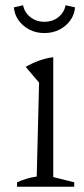

<svg xmlns="http://www.w3.org/2000/svg" viewBox="-20 -712 322 732"><path d="M45 0V-17Q61 -24 79.5 -30Q98 -36 120 -39L129 -397L78 -457Q102 -471 128 -480.5Q154 -490 183 -494V-37L263 -17V0ZM149 -586Q117 -586 91.5 -599.5Q66 -613 50.5 -635Q35 -657 33 -684L68 -692Q73 -665 95.5 -647Q118 -629 149 -629Q181 -629 203 -647Q225 -665 230 -692L266 -684Q264 -657 248.5 -635Q233 -613 207.5 -599.5Q182 -586 149 -586Z"/></svg>

Font: Piazzolla Thin ExtraLight
Style: Regular
Weight: 250
Version: Version 2.005